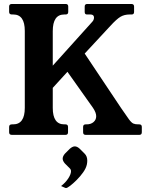

<svg xmlns="http://www.w3.org/2000/svg" viewBox="-20 -680 742 968"><path d="M682 -53Q695 -53 695 -40V-13Q695 0 682 0H412Q399 0 399 -13V-40Q399 -53 412 -53H417Q438 -53 451.5 -64.5Q465 -76 465 -94Q465 -112 449 -136L320 -318L246 -237V-136Q246 -53 304 -53H310Q323 -53 323 -40V-13Q323 0 310 0H40Q26 0 26 -13V-40Q26 -53 40 -53H46Q105 -53 105 -136V-524Q105 -607 47 -607H40Q26 -607 26 -620V-647Q26 -660 40 -660H311Q324 -660 324 -647V-620Q324 -607 311 -607H304Q246 -607 246 -523V-349L445 -570Q450 -575 452 -581Q454 -587 454 -591Q454 -607 436 -607H418Q407 -607 407 -620V-647Q407 -660 420 -660H642Q656 -660 656 -647V-620Q656 -607 644 -607H634Q607 -607 587.5 -595.5Q568 -584 536 -549L407 -410L590 -136Q617 -96 630 -78.5Q643 -61 652.5 -57Q662 -53 677 -53ZM407 95Q420 108 420 130Q420 134 419.5 139Q419 144 418 149Q414 168 399.5 188.5Q385 209 367 227Q349 245 334 256.5Q319 268 313 268Q310 268 306 266Q302 264 288 258Q311 240 324.5 219Q338 198 338 183Q338 175 332 169L307 144Q296 131 296 120Q296 108 307 95L332 70Q346 58 357 58Q369 58 382 70Z"/></svg>

Font: Young Serif
Style: Regular
Weight: 400
Designer: Bastien Sozeau
Foundry: NBR — Bastien Sozeau
Version: Version 3.004; ttfautohint (v1.8.4.7-5d5b);gftools[0.9.33]